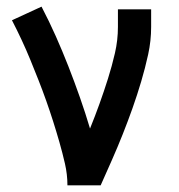

<svg xmlns="http://www.w3.org/2000/svg" viewBox="-20 -558 540 578"><path d="M183 0Q183 -33 175.5 -65.5Q168 -98 159 -129.5Q150 -161 140 -192.5Q130 -224 119 -255Q108 -286 96 -316.5Q84 -347 71.5 -377.5Q59 -408 45 -438Q31 -468 16 -497L105 -538Q128 -494 148 -449Q168 -404 186 -358Q204 -312 220.5 -265Q237 -218 251 -171Q266 -208 279.5 -245.5Q293 -283 305 -321Q317 -359 326 -398Q335 -437 335 -477V-530H435V-477Q435 -435 426 -394Q417 -353 405 -312.5Q393 -272 379 -232.5Q365 -193 349.5 -154Q334 -115 317 -76.5Q300 -38 283 0Z"/></svg>

Font: Iosevka Slab Semibold
Style: Regular
Weight: 600
Monospace: yes
Designer: Belleve Invis
Foundry: Belleve Invis
Version: Version 11.1.1; ttfautohint (v1.8.3)